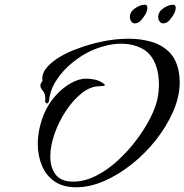

<svg xmlns="http://www.w3.org/2000/svg" viewBox="-20 -758 781 813"><path d="M303 35Q246 35 210 9.5Q174 -16 157 -58Q140 -100 140 -148Q140 -180 147 -213Q154 -246 167 -277Q185 -319 215 -352.5Q245 -386 279.5 -405.5Q314 -425 344 -425Q364 -425 383.5 -420.5Q403 -416 419 -404Q424 -401 424 -398Q424 -395 417 -394Q410 -393 402 -393Q364 -393 327 -364Q290 -335 259.5 -289Q229 -243 211 -191.5Q193 -140 193 -95Q193 -49 215.5 -19Q238 11 290 11Q338 11 386.5 -13.5Q435 -38 478.5 -78Q522 -118 557.5 -165Q593 -212 616.5 -258.5Q640 -305 647 -341Q653 -371 653 -401Q653 -447 639 -484Q620 -533 580.5 -553Q541 -573 495 -573Q456 -573 416.5 -561.5Q377 -550 346 -533Q304 -510 269 -477.5Q234 -445 212 -407Q190 -369 187 -328Q187 -328 184.5 -324Q182 -320 178 -320Q174 -320 171 -328Q171 -331 171.5 -333.5Q172 -336 172 -338Q172 -362 161.5 -373.5Q151 -385 151 -396Q151 -405 160 -415Q160 -417 159.5 -419.5Q159 -422 159 -424Q159 -451 180.5 -475Q202 -499 237.5 -519.5Q273 -540 314 -554Q356 -570 412 -582Q468 -594 525 -594Q575 -594 619.5 -581.5Q664 -569 695.5 -538.5Q727 -508 737 -454Q739 -444 740 -433Q741 -422 741 -411Q741 -350 714 -287.5Q687 -225 641.5 -167Q596 -109 539 -63.5Q482 -18 421 8.5Q360 35 303 35ZM670 -659Q662 -659 656 -667Q650 -675 650 -686Q650 -708 672 -723Q694 -738 713 -738Q724 -738 724 -725Q724 -712 716 -698Q711 -689 699 -674Q687 -659 670 -659ZM550 -659Q542 -659 536 -667Q530 -675 530 -686Q530 -708 552 -723Q574 -738 593 -738Q604 -738 604 -725Q604 -712 596 -698Q591 -689 579 -674Q567 -659 550 -659Z"/></svg>

Font: The Nautigal
Style: Bold
Weight: 700
Designer: Robert E. Leuschke
Foundry: Robert E. Leuschke
Version: Version 1.100; ttfautohint (v1.8.3)